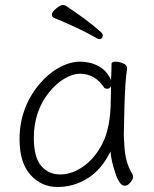

<svg xmlns="http://www.w3.org/2000/svg" viewBox="-20 -730 615 766"><path d="M509 -34Q511 -30 511 -23Q511 -16 500.5 -2.5Q490 11 478 11Q466 11 456.5 -3.5Q447 -18 440 -40Q423 -90 421 -126Q385 -53 329.5 -18.5Q274 16 209.5 16Q145 16 101.5 -32.5Q58 -81 58 -175Q58 -298 136 -393Q172 -436 215.5 -460Q259 -484 299.5 -484Q340 -484 373.5 -466Q407 -448 423 -410Q425 -456 425 -475Q425 -484 440.5 -484Q456 -484 471.5 -477Q487 -470 487 -459V-457Q479 -402 476.5 -306.5Q474 -211 474 -195.5Q474 -180 476 -152Q479 -81 509 -34ZM388 -156Q422 -222 422 -334Q422 -361 423 -386Q418 -376 408.5 -376Q399 -376 396 -380Q377 -409 352 -422.5Q327 -436 299 -436Q271 -436 237.5 -416.5Q204 -397 176 -362Q115 -286 115 -180Q115 -103 144 -68.5Q173 -34 220 -34Q267 -34 312.5 -66Q358 -98 388 -156ZM375 -574Q371 -574 351 -586Q294 -618 195 -659Q187 -662 187 -672Q187 -682 204 -696Q221 -710 229 -710Q237 -710 241 -708Q328 -651 384 -601Q390 -595 390 -589Q390 -574 375 -574Z"/></svg>

Font: LXGW WenKai TC Light
Style: Regular
Weight: 300
Designer: LXGW / Fontworks Inc.
Foundry: LXGW / Fontworks Inc.
Version: Version 1.330